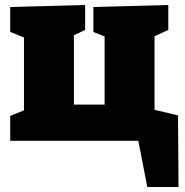

<svg xmlns="http://www.w3.org/2000/svg" viewBox="-20 -564 740 769"><path d="M693 -102 695 185H570L534 0H21V-100L76 -122V-414L21 -436V-536L321 -544V-444L276 -423V-145H399V-418L354 -436V-536L654 -544V-444L599 -419V-124Z"/></svg>

Font: Bitter Pro Black
Style: Regular
Weight: 900
Designer: Sol Matas, and Bitter project Authors
Foundry: Sol Matas
Version: Version 1.010